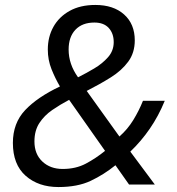

<svg xmlns="http://www.w3.org/2000/svg" viewBox="-20 -745 713 775"><path d="M216 10Q135 10 83.5 -35.5Q32 -81 32 -168Q32 -248 81.5 -300.5Q131 -353 222 -396Q203 -428 188 -465.5Q173 -503 173 -545Q173 -596 195.5 -636.5Q218 -677 261 -701Q304 -725 365 -725Q438 -725 481 -686.5Q524 -648 524 -582Q524 -532 497.5 -496Q471 -460 427 -432.5Q383 -405 330 -378L462 -194Q495 -223 518 -260.5Q541 -298 557 -338H645Q620 -277 585 -226Q550 -175 506 -133L605 0H501L446 -78Q399 -40 346 -15Q293 10 216 10ZM295 -433Q327 -449 360 -468.5Q393 -488 416 -514Q439 -540 439 -575Q439 -610 419 -632Q399 -654 361 -654Q312 -654 284.5 -625Q257 -596 257 -545Q257 -486 295 -433ZM233 -63Q286 -63 326.5 -84.5Q367 -106 404 -136L259 -342Q223 -323 191 -301Q159 -279 139 -248.5Q119 -218 119 -174Q119 -123 151 -93Q183 -63 233 -63Z"/></svg>

Font: Noto Sans
Style: Italic
Weight: 400
Italic angle: -12°
Designer: Monotype Design Team
Foundry: Monotype Imaging Inc.
Version: Version 2.013; ttfautohint (v1.8.4.7-5d5b)